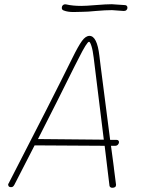

<svg xmlns="http://www.w3.org/2000/svg" viewBox="-20 -880 671 910"><path d="M526 -189H506Q521 -78 520 -82L529 -12L530 -4Q530 10 512 10Q507 10 503.5 7.5Q500 5 499 1L490 -73Q486 -106 482.5 -135.5Q479 -165 476 -189L144 -191Q81 -67 48 -4Q44 3 40.5 5Q37 7 32 7Q20 7 19 -3Q18 -8 19.5 -9Q21 -10 21 -11Q228 -412 323 -605Q351 -662 368.5 -686Q386 -710 404 -710Q440 -710 451 -616L457 -567L502 -217H533Q538 -217 541 -214Q544 -211 544 -206Q544 -200 539 -194.5Q534 -189 526 -189ZM472 -218Q455 -359 424 -607Q420 -641 413.5 -661.5Q407 -682 402 -682Q392 -682 353 -604Q347 -592 332 -563Q254 -405 160 -221ZM328 -823Q301 -823 283 -830Q273 -833 273 -842Q273 -852 279.5 -856.5Q286 -861 294 -859Q325 -852 365 -852Q387 -852 435 -856Q483 -860 510 -860Q519 -860 539 -858Q559 -856 570 -856Q584 -856 584 -843Q584 -837 579.5 -832.5Q575 -828 567 -828Q558 -828 538 -830Q518 -832 511 -832Q480 -832 434 -828Q394 -824 371 -824Z"/></svg>

Font: Mali ExtraLight
Style: Italic
Weight: 275
Italic angle: -10°
Version: Version 1.000; ttfautohint (v1.6)